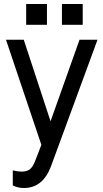

<svg xmlns="http://www.w3.org/2000/svg" viewBox="-20 -723 518 961"><path d="M378 -524H468L235 110Q194 218 100 218Q69 218 44 205V130Q71 136 88 136Q114 136 129 124.5Q144 113 155 85L187 2L10 -524H99L233 -116ZM215 -703V-599H111V-703ZM394 -703V-599H290V-703Z"/></svg>

Font: ColatingCofangSans
Style: Regular
Weight: 400
Foundry: GNU
Version: Version 412.227;June 27, 2022;FontCreator 11.0.0.2412 32-bit